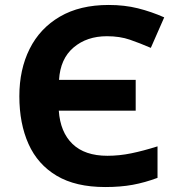

<svg xmlns="http://www.w3.org/2000/svg" viewBox="-20 -744 717 774"><path d="M411 -598Q330 -598 276.5 -552.5Q223 -507 218 -422H527V-298H217Q223 -211 272.5 -163.5Q322 -116 413 -116Q461 -116 509.5 -126Q558 -136 615 -154V-27Q564 -8 515 1Q466 10 404 10Q285 10 208.5 -35.5Q132 -81 95 -163.5Q58 -246 58 -356Q58 -464 99.5 -547Q141 -630 221.5 -677Q302 -724 418 -724Q482 -724 536 -710.5Q590 -697 642 -674L588 -551Q544 -570 503.5 -584Q463 -598 411 -598Z"/></svg>

Font: Noto IKEA Simplified Chinese
Style: Bold
Weight: 700
Designer: Monotype Design Team
Foundry: Monotype Imaging Inc.
Version: Version 1.100